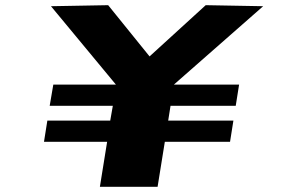

<svg xmlns="http://www.w3.org/2000/svg" viewBox="-20 -722 1085 742"><path d="M172 -313 186 -395H428L177 -698L398 -702L558 -504L775 -702L997 -698L652 -395H904L891 -313H639L630 -256H882L869 -174H617L589 0H366L394 -174H150L163 -256H406L416 -313Z"/></svg>

Font: Georama ExtraExtended
Style: Bold Italic
Weight: 700
Width: 8
Italic angle: -9°
Designer: Jean-Baptiste Levee
Foundry: Production Type
Version: Version 1.000